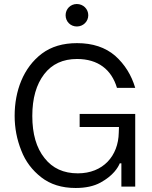

<svg xmlns="http://www.w3.org/2000/svg" viewBox="-20 -930 756 957"><path d="M363 -798C395 -798 420 -823 420 -854C420 -885 395 -910 363 -910C331 -910 307 -885 307 -854C307 -823 331 -798 363 -798ZM357 7C407 7 448 -2 481 -20C545 -55 569 -96 577 -116H585V0H654V-362H377V-297H573L572 -269C570 -153 494 -66 368 -66C297 -66 242 -91 202 -142C161 -193 141 -263 141 -352C141 -440 161 -509 200 -560C239 -611 294 -636 364 -636C469 -636 536 -583 563 -492H654C635 -556 602 -609 554 -652C505 -694 442 -715 364 -715C294 -715 236 -698 189 -663C96 -593 53 -476 53 -353C53 -292 64 -235 86 -180C107 -125 141 -81 186 -46C231 -11 288 7 357 7Z"/></svg>

Font: Be Vietnam
Style: Regular
Weight: 400
Designer: Gabriel Lam
Foundry: TypeRant
Version: Version 4.000